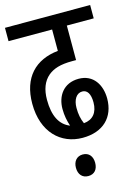

<svg xmlns="http://www.w3.org/2000/svg" viewBox="-122 -689 678 945"><g transform="rotate(-15 217.0 -216.5)"><path d="M230 0C335 0 396 -61 396 -156C396 -225 360 -286 285 -286C207 -286 170 -228 170 -163C170 -129 176 -101 185 -74C134 -94 108 -144 108 -226C108 -278 123 -318 154 -344C181 -366 216 -378 277 -378H297V-554H434V-622H0V-554H222V-445C106 -433 33 -360 33 -226C33 -81 119 0 230 0ZM238 -150C238 -191 256 -221 286 -221C311 -221 326 -199 326 -155C326 -103 300 -72 254 -68C243 -93 238 -118 238 -150ZM159 134C159 167 177 189 208 189C240 189 257 167 257 134C257 102 240 79 208 79C177 79 159 102 159 134Z"/></g></svg>

Font: Noto Sans ExtraCondensed
Style: Italic
Weight: 400
Width: 2
Italic angle: -12°
Designer: Monotype Design Team
Foundry: Monotype Imaging Inc.
Version: Version 2.013